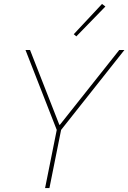

<svg xmlns="http://www.w3.org/2000/svg" viewBox="-20 -951 649 971"><path d="M230 0H208L267 -294L109 -698H132L280 -320H283L583 -698H609L289 -294ZM513 -918 366 -767 353 -778 496 -931Z"/></svg>

Font: IBM Plex Sans Thin
Style: Italic
Weight: 250
Italic angle: -11.31°
Designer: Mike Abbink, Paul van der Laan, Pieter van Rosmalen
Foundry: Bold Monday
Version: Version 3.201